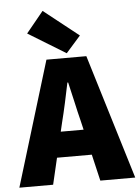

<svg xmlns="http://www.w3.org/2000/svg" viewBox="-70 -950 724 997"><g transform="rotate(-5 292.0 -452.0)"><path d="M-10 0 188 -650H396L594 0H412L338 -316Q326 -363 314 -418Q302 -473 290 -522H286Q276 -473 264 -418Q252 -363 240 -316L166 0ZM132 -138V-271H450V-138ZM296 -674 100 -794 190 -904 372 -760Z"/></g></svg>

Font: Assistant ExtraLight ExtraBold
Style: Regular
Weight: 800
Version: Version 3.000